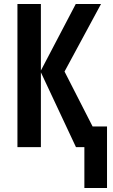

<svg xmlns="http://www.w3.org/2000/svg" viewBox="-20 -734 566 958"><path d="M484 -714 302 -377 442 -103H514V204H401V0H359L184 -373V0H67V-714H184V-382L358 -714Z"/></svg>

Font: Noto Sans ExtraCondensed SemiBold
Style: Regular
Weight: 600
Width: 2
Designer: Monotype Design Team
Foundry: Monotype Imaging Inc.
Version: Version 2.013; ttfautohint (v1.8.4.7-5d5b)